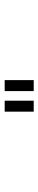

<svg xmlns="http://www.w3.org/2000/svg" viewBox="316 -1130 167 840"><g transform="rotate(90 400.0 -710.5)"><path d="M331 -774H379V-647H331ZM421 -774H469V-647H421Z"/></g></svg>

Font: Digital Numbers
Style: Regular
Weight: 400
Version: Version 001.102